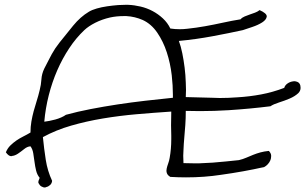

<svg xmlns="http://www.w3.org/2000/svg" viewBox="-20 -707 1296 815"><path d="M1254.9 -343.8Q1255.9 -338.9 1255.9 -334Q1255.9 -321.3 1246.1 -311.5Q1231.4 -297.9 1209.5 -288.6Q1187.5 -279.3 1164.1 -272Q1140.6 -264.6 1127.9 -255.9Q1041 -245.1 951.2 -239.3Q890.6 -235.4 829.1 -235.4Q798.8 -235.4 768.6 -236.3Q768.6 -204.1 766.6 -176.3Q764.6 -148.4 762.2 -122.1Q759.8 -95.7 758.8 -69.3Q757.8 -57.6 757.8 -45.9Q757.8 -31.2 758.8 -14.6Q783.2 -13.7 803.7 -13.7H825.2Q854.5 -14.6 882.3 -16.6Q910.2 -18.6 937.5 -21.5Q964.8 -24.4 994.1 -27.3Q1010.7 -31.2 1025.4 -37.6Q1040 -43.9 1054.7 -49.8Q1069.3 -55.7 1085.4 -60.1Q1101.6 -64.5 1121.1 -66.4Q1129.9 -57.6 1130.9 -47.9V-43Q1130.9 -35.2 1127.9 -27.3Q1124 -17.6 1116.7 -9.8Q1109.4 -2 1101.6 2Q1015.6 21.5 917 35.2Q847.7 45.9 769.5 45.9Q737.3 45.9 703.1 43.9Q691.4 37.1 688.5 28.3Q686.5 23.4 686.5 17.6Q686.5 13.7 687.5 8.8Q689.5 -1 693.8 -12.7Q698.2 -24.4 700.2 -37.1Q707 -74.2 707 -116.2V-131.8Q706.1 -153.3 706.1 -174.8Q706.1 -204.1 707 -233.4Q633.8 -228.5 560.5 -222.2Q487.3 -215.8 417 -204.1Q346.7 -192.4 282.2 -173.8Q217.8 -155.3 162.1 -125Q167 -75.2 174.3 -28.3Q181.6 18.6 201.2 60.5Q200.2 71.3 192.9 78.1Q185.5 85 176.8 86.9Q172.9 88.9 169.9 88.9Q164.1 88.9 159.2 85.9Q150.4 83 145.5 73.2Q142.6 70.3 142.6 66.4Q142.6 63.5 143.6 60.5Q146.5 52.7 148.4 47.9Q137.7 35.2 133.3 17.1Q128.9 -1 126.5 -20Q124 -39.1 121.1 -56.6Q118.2 -74.2 109.4 -85.9Q95.7 -85 82.5 -74.2Q69.3 -63.5 56.2 -54.7Q43 -45.9 30.3 -44.9Q29.3 -43.9 28.3 -43.9Q16.6 -43.9 4.9 -60.5Q11.7 -77.1 23.4 -88.9Q35.2 -100.6 49.3 -110.4Q63.5 -120.1 79.1 -127.9Q94.7 -135.7 109.4 -144.5Q109.4 -168.9 113.3 -191.4Q117.2 -213.9 123 -235.4Q128.9 -256.8 135.7 -278.3Q142.6 -299.8 148.4 -324.2Q154.3 -346.7 155.8 -370.1Q157.2 -393.6 168 -416Q177.7 -434.6 185.1 -449.2Q192.4 -463.9 199.7 -477.1Q207 -490.2 214.8 -502Q222.7 -513.7 233.4 -527.3Q259.8 -560.5 290.5 -598.1Q321.3 -635.7 357.4 -657.2Q370.1 -665 390.6 -670.9Q411.1 -676.8 434.6 -680.2Q458 -683.6 481.4 -685.5Q497.1 -686.5 510.7 -686.5H524.4Q549.8 -685.5 576.7 -679.2Q603.5 -672.9 627.4 -660.2Q651.4 -647.5 671.4 -628.9Q691.4 -610.4 703.1 -585.9Q722.7 -583 743.2 -583Q758.8 -583 775.4 -585Q812.5 -588.9 850.6 -595.7Q888.7 -602.5 926.3 -610.8Q963.9 -619.1 1001 -625Q1007.8 -632.8 1018.6 -637.2Q1029.3 -641.6 1040.5 -645.5Q1051.8 -649.4 1062.5 -653.3Q1073.2 -657.2 1082 -664.1Q1112.3 -650.4 1112.3 -637.7V-636.7Q1110.4 -623 1092.8 -611.8Q1075.2 -600.6 1050.3 -592.3Q1025.4 -584 1010.7 -579.1Q953.1 -566.4 882.3 -553.2Q811.5 -540 739.3 -533.2Q748 -509.8 753.9 -480.5Q759.8 -451.2 763.7 -419.9Q767.6 -388.7 768.6 -356.4Q769.5 -340.8 769.5 -325.2Q769.5 -309.6 768.6 -294.9Q826.2 -293 880.9 -292Q896.5 -291 913.1 -291Q950.2 -291 987.3 -293.9Q1039.1 -296.9 1088.4 -306.2Q1137.7 -315.4 1186.5 -334Q1189.5 -344.7 1199.7 -352.1Q1210 -359.4 1221.7 -361.3Q1224.6 -362.3 1228.5 -362.3Q1235.4 -362.3 1242.2 -359.4Q1252 -355.5 1254.9 -343.8ZM713.9 -292V-304.7Q713.9 -343.8 709 -387.7Q703.1 -438.5 688 -484.9Q672.9 -531.2 647.5 -568.4Q622.1 -605.5 585.9 -622.1Q552.7 -636.7 516.6 -638.7H504.9Q474.6 -638.7 447.3 -632.8Q413.1 -625 384.3 -610.4Q355.5 -595.7 337.9 -579.1Q302.7 -545.9 273.9 -502.4Q245.1 -459 223.1 -408.7Q201.2 -358.4 187 -302.7Q172.9 -247.1 168 -190.4Q176.8 -191.4 189.5 -193.8Q202.1 -196.3 214.8 -199.7Q227.5 -203.1 239.7 -208.5Q252 -213.9 259.8 -219.7Q309.6 -233.4 365.2 -244.1Q420.9 -254.9 479 -263.7Q537.1 -272.5 596.2 -279.3Q655.3 -286.1 713.9 -292Z"/></svg>

Font: Crafty Girls
Style: Regular
Weight: 400
Designer: Crystal Kluge
Foundry: Font Diner, Inc DBA Tart Workshop
Version: Version 1.001